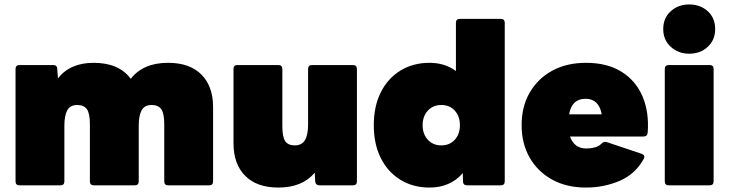

<svg xmlns="http://www.w3.org/2000/svg" viewBox="-20 -835 3285 865"><path d="M68 0Q50 0 50 -18V-524Q50 -542 68 -542H220Q237 -542 238 -525L241 -482Q296 -552 402 -552Q516 -552 569 -480Q625 -552 737 -552Q835 -552 887.5 -499Q940 -446 940 -353V-18Q940 0 922 0H738Q720 0 720 -18V-275Q720 -324 706.5 -343Q693 -362 663 -362Q631 -362 618 -338Q605 -314 605 -268V-18Q605 0 587 0H403Q385 0 385 -18V-275Q385 -324 371.5 -343Q358 -362 328 -362Q296 -362 283 -338Q270 -314 270 -268V-18Q270 0 252 0Z M1234 10Q1137 10 1084.5 -43Q1032 -96 1032 -189V-524Q1032 -542 1050 -542H1234Q1252 -542 1252 -524V-267Q1252 -218 1265 -199Q1278 -180 1308 -180Q1340 -180 1354 -204Q1368 -228 1368 -274V-524Q1368 -542 1386 -542H1570Q1588 -542 1588 -524V-18Q1588 0 1570 0H1419Q1402 0 1400 -18L1398 -57Q1342 10 1234 10Z M1915 10Q1841 10 1784 -25Q1727 -60 1695.5 -123Q1664 -186 1664 -271Q1664 -356 1695.5 -419Q1727 -482 1784 -517Q1841 -552 1915 -552Q1984 -552 2034 -515V-732Q2034 -750 2052 -750H2236Q2254 -750 2254 -732V-18Q2254 0 2236 0H2085Q2066 0 2066 -18L2065 -55Q2008 10 1915 10ZM1968 -180Q2006 -180 2029 -205.5Q2052 -231 2052 -271Q2052 -311 2029 -336.5Q2006 -362 1968 -362Q1931 -362 1907.5 -336.5Q1884 -311 1884 -271Q1884 -231 1907.5 -205.5Q1931 -180 1968 -180Z M2620 10Q2533 10 2468 -25.5Q2403 -61 2366.5 -124.5Q2330 -188 2330 -271Q2330 -355 2366.5 -418Q2403 -481 2468 -516.5Q2533 -552 2620 -552Q2716 -552 2780.5 -511.5Q2845 -471 2875 -400Q2905 -329 2898 -237Q2896 -220 2879 -220H2548Q2567 -166 2622 -166Q2642 -166 2660 -171Q2678 -176 2689 -187Q2700 -199 2713 -195L2871 -142Q2889 -135 2880 -119Q2842 -50 2771 -20Q2700 10 2620 10ZM2618 -390Q2556 -390 2544 -320H2691Q2678 -390 2618 -390Z M3085 -593Q3036 -593 3002 -624Q2968 -655 2968 -704Q2968 -754 3002 -784.5Q3036 -815 3085 -815Q3135 -815 3168.5 -784.5Q3202 -754 3202 -704Q3202 -655 3168.5 -624Q3135 -593 3085 -593ZM2993 0Q2975 0 2975 -18V-524Q2975 -542 2993 -542H3177Q3195 -542 3195 -524V-18Q3195 0 3177 0Z"/></svg>

Font: LINE Seed Sans App Heavy
Style: Regular
Weight: 900
Designer: LINE VX Design & Dalton Maag Ltd & Sandoll Inc
Foundry: Dalton Maag Ltd
Version: Version 1.003